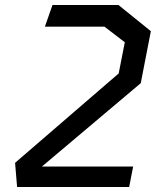

<svg xmlns="http://www.w3.org/2000/svg" viewBox="-20 -750 660 770"><path d="M48.5 0H498L514 -82H148L544.5 -416.5L585 -625L455 -730H190.5L160 -643H399L480.5 -580.5L456 -455.5L40.5 -97Z"/></svg>

Font: Monaspace Krypton
Style: Italic
Weight: 400
Italic angle: -11°
Designer: Riley Cran & the Lettermatic Team
Foundry: Lettermatic
Version: Version 1.101 (Monaspace Krypton)